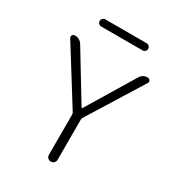

<svg xmlns="http://www.w3.org/2000/svg" viewBox="-212 -1056 1060 1159"><g transform="rotate(30 318.5 -476.0)"><path d="M177.7 -879.9Q168 -879.9 160.6 -887.2Q153.3 -894.5 153.3 -904.8Q153.3 -915 160.6 -922.4Q168 -929.7 177.7 -929.7H466.8Q476.6 -929.7 483.9 -922.4Q491.2 -915 491.2 -904.8Q491.2 -894.5 483.9 -887.2Q476.6 -879.9 466.8 -879.9ZM319.3 -398.4Q320.3 -396.5 323.2 -396.5Q326.2 -396.5 327.1 -398.4L524.4 -724.6Q542 -753.9 576.2 -753.9Q586.9 -753.9 592.8 -744.1Q595.7 -739.3 595.7 -734.4Q595.7 -729.5 591.8 -724.6L356.4 -345.7Q352.5 -339.8 352.5 -332V-51.8Q352.5 -39.1 343.8 -30.3Q335 -21.5 322.3 -21.5Q309.6 -21.5 300.8 -30.3Q292 -39.1 292 -51.8V-332Q292 -339.8 288.1 -345.7L51.8 -724.6Q48.8 -729.5 48.8 -734.4Q48.8 -739.3 50.8 -744.1Q56.6 -753.9 68.4 -753.9Q102.5 -753.9 121.1 -724.6Z"/></g></svg>

Font: Gen Jyuu Gothic P Light
Style: Regular
Weight: 200
Designer: [Source Han Sans]
Ryoko NISHIZUKA  (kana & ideographs); Paul D. Hunt (Latin, Greek & Cyrillic); Wenlong ZHANG  (bopomofo
Version: Version 1.002.20150607